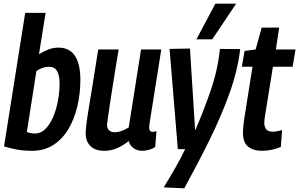

<svg xmlns="http://www.w3.org/2000/svg" viewBox="-20 -810 1627 1044"><path d="M228 -740 192 -515Q219 -532 244.5 -541.5Q270 -551 298 -551Q416 -551 417 -377Q417 -301 400.5 -231.5Q384 -162 351.5 -107.5Q319 -53 269.5 -21.5Q220 10 154 10Q106 10 68 2.5Q30 -5 2 -14L117 -740ZM246 -447Q213 -447 178 -424L126 -92Q146 -84 171 -84Q201 -84 225.5 -107.5Q250 -131 267.5 -170.5Q285 -210 294.5 -259Q304 -308 304 -359Q304 -399 290.5 -423Q277 -447 246 -447Z M547 10Q497 10 471.5 -16Q446 -42 446 -84Q446 -102 449.5 -132.5Q453 -163 461.5 -214.5Q470 -266 483 -345.5Q496 -425 514 -541H625Q608 -437 597 -368.5Q586 -300 579.5 -256.5Q573 -213 569 -185Q565 -157 562 -134Q561 -115 571.5 -103Q582 -91 603 -91Q622 -91 641 -98Q660 -105 680 -117L747 -541H857Q838 -420 825.5 -342.5Q813 -265 806 -220Q799 -175 795.5 -154Q792 -133 791.5 -126Q791 -119 791 -117Q791 -93 810 -93Q819 -93 831 -97L824 -11Q810 -1 790.5 4.5Q771 10 754 10Q726 10 706 -4.5Q686 -19 680 -43Q645 -16 613.5 -3Q582 10 547 10Z M1176 -544 1286 -543Q1273 -429 1228.5 -304.5Q1184 -180 1119.5 -49.5Q1055 81 982 214L870 209Q904 154 933 103Q962 52 987 1H947L902 -544L1013 -546L1041 -100Q1088 -209 1126 -319Q1164 -429 1176 -544ZM1048 -596 1151 -790H1264L1134 -596Z M1514 -103 1507 -11Q1457 10 1403 10Q1359 10 1330 -12Q1301 -34 1301 -90Q1301 -104 1303 -124.5Q1305 -145 1308 -164L1353 -447H1295L1310 -533L1370 -541L1403 -660H1498L1480 -541H1587L1571 -447H1464L1420 -174Q1419 -165 1418 -157.5Q1417 -150 1417 -143Q1417 -120 1427.5 -107Q1438 -94 1464 -94Q1475 -94 1487.5 -96.5Q1500 -99 1514 -103Z"/></svg>

Font: Georama SemiCondensed SemiBold
Style: Italic
Weight: 600
Width: 4
Italic angle: -9°
Designer: Jean-Baptiste Levee
Foundry: Production Type
Version: Version 1.000